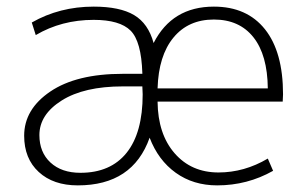

<svg xmlns="http://www.w3.org/2000/svg" viewBox="-20 -550 923 580"><path d="M456 -283H789Q788 -384 745.5 -437.5Q703 -491 626 -491Q549 -491 504 -436.5Q459 -382 456 -283ZM456 -243Q457 -145 507.5 -87Q558 -29 640 -29Q718 -29 789 -71L805 -34Q727 10 636 10Q564 10 511 -28Q458 -66 432 -134Q381 10 215 10Q141 10 97 -30.5Q53 -71 53 -140Q53 -220 132 -273.5Q211 -327 351 -327H410V-329Q407 -425 374.5 -457.5Q342 -490 263 -490Q166 -490 88 -444L76 -482Q160 -530 263 -530Q342 -530 385 -504.5Q428 -479 444 -420Q500 -530 626 -530Q726 -530 780.5 -461.5Q835 -393 835 -265Q835 -262 834.5 -254Q834 -246 834 -243ZM99 -142Q99 -90 132.5 -59Q166 -28 223 -28Q314 -28 362.5 -88.5Q411 -149 411 -265Q411 -266 410.5 -277Q410 -288 410 -289H351Q234 -289 166.5 -246.5Q99 -204 99 -142Z"/></svg>

Font: Mplus 1p Light
Style: Regular
Weight: 300
Version: Version 1.061